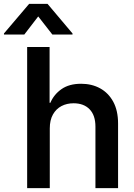

<svg xmlns="http://www.w3.org/2000/svg" viewBox="-78 -970 690 990"><path d="M178.7 -307.6V0H62V-727.5H177.7V-439.9H181.6Q200.2 -483.4 239.5 -510.7Q278.8 -538.1 340.3 -538.1Q395.5 -538.1 438.5 -514.4Q481.4 -490.7 506.1 -445.1Q530.8 -399.4 530.8 -333V0H414.1V-316.9Q414.1 -375.5 384 -406.5Q354 -437.5 301.3 -437.5Q266.6 -437.5 239 -423.1Q211.4 -408.7 195.1 -379.9Q178.7 -351.1 178.7 -307.6ZM191.9 -792 119.1 -885.3 47.4 -792H-57.6V-797.4L72.3 -950.2H167L295.9 -797.4V-792Z"/></svg>

Font: Inter Cardless Tabular Medium
Style: Regular
Weight: 500
Designer: Rasmus Andersson
Foundry: rsms
Version: Version 4.000;git-4fc901f